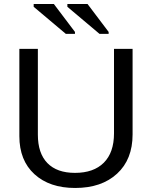

<svg xmlns="http://www.w3.org/2000/svg" viewBox="-20 -933 762 963"><path d="M356.9 9.8Q228.5 9.8 152.8 -59.3Q77.1 -128.4 77.1 -250V-688H169.9V-257.8Q169.9 -164.1 217.8 -115Q265.6 -65.9 356 -65.9Q449.7 -65.9 500.7 -116.9Q551.8 -168 551.8 -264.2V-688H645V-258.8Q645 -133.3 567.1 -61.8Q489.3 9.8 356.9 9.8ZM524.9 -763.2H479L317.9 -898.9V-913.1H418.9L524.9 -772.9ZM356 -763.2H310.1L148.9 -898.9V-913.1H250L356 -772.9Z"/></svg>

Font: Libra Sans Modern
Style: Regular
Weight: 400
Foundry: Stefan Peev, Context Ltd
Version: Version 1.000